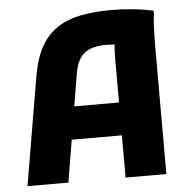

<svg xmlns="http://www.w3.org/2000/svg" viewBox="-52 -779 818 831"><g transform="rotate(-5 357.0 -364.0)"><path d="M34 0 114 -471.6Q127.5 -549.8 156.1 -599.7Q184.7 -649.5 228.6 -677.7Q272.4 -705.8 331.1 -716.9Q389.7 -728 462.6 -728Q504.9 -728 554 -723.1Q603.1 -718.2 642.8 -709.2L644.8 -697.2Q641.1 -678.6 639.6 -648.6Q638.1 -618.6 637.8 -587.9Q637.4 -557.2 637.4 -537.2V0H460.2V-519.2Q460.2 -548.3 462.4 -572.8Q464.7 -597.3 469.1 -617.5L492.1 -573.8Q481.2 -577 462.7 -578.3Q444.2 -579.6 427.8 -579.6Q381.4 -579.6 353.4 -567.2Q325.4 -554.8 310.5 -530Q295.5 -505.2 289 -466L211.8 0ZM162 -183.6V-326.4H542.2V-183.6Z"/></g></svg>

Font: Kufam
Style: Regular
Weight: 400
Designer: Wael Morcos, Artur Schmal
Foundry: Original Type
Version: Version 1.301; ttfautohint (v1.8.3)